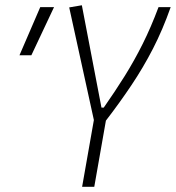

<svg xmlns="http://www.w3.org/2000/svg" viewBox="-20 -721 679 741"><path d="M296.9 0 342.3 -257.8 247.1 -692.4 295.9 -700.7 371.6 -305.7H380.4Q424.8 -369.1 461.7 -428.2Q498.5 -487.3 530.5 -551.3Q562.5 -615.2 591.8 -693.4H638.7Q607.9 -606 570.3 -533Q532.7 -460 487.5 -392.6Q442.4 -325.2 388.7 -255.4L343.8 0ZM55.2 -507.8 135.3 -693.4H188.5L101.1 -507.8Z"/></svg>

Font: Cascadia Mono ExtraLight
Style: Italic
Weight: 200
Italic angle: -10°
Monospace: yes
Designer: Aaron Bell
Foundry: Saja Typeworks
Version: Version 2404.023; ttfautohint (v1.8.4)